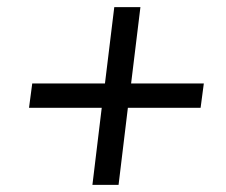

<svg xmlns="http://www.w3.org/2000/svg" viewBox="-20 -603 630 536"><path d="M299 -583H372L346 -370H549L540 -302H337L311 -87H238L264 -302H61L70 -370H273Z"/></svg>

Font: Aleo
Style: Italic
Weight: 400
Italic angle: -7°
Designer: Alessio Laiso
Foundry: Alessio Laiso
Version: Version 2.001;gftools[0.9.29]